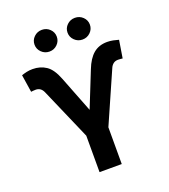

<svg xmlns="http://www.w3.org/2000/svg" viewBox="-166 -1063 1041 1182"><g transform="rotate(-20 354.5 -472.5)"><path d="M280.8 0V-238.8L133.3 -577.6Q118.2 -611.3 84.5 -611.3Q77.1 -611.3 66.9 -610.4Q56.6 -609.4 54.2 -608.9L36.6 -723.6Q52.2 -729 70.3 -733.2Q88.4 -737.3 109.9 -737.3Q159.7 -737.3 197.8 -711.9Q235.8 -686.5 262.2 -617.7L354.5 -381.3L447.3 -613.3Q471.7 -676.3 507.8 -706.8Q543.9 -737.3 598.1 -737.3Q617.7 -737.3 637 -733.4Q656.2 -729.5 672.4 -724.6L653.8 -608.9Q651.4 -609.4 641.1 -610.4Q630.9 -611.3 624.5 -611.3Q605.5 -611.3 593.3 -601.8Q581.1 -592.3 574.7 -577.6L426.3 -240.7V0ZM246.1 -802.7Q215.8 -802.7 194.3 -823.7Q172.9 -844.7 172.9 -874Q172.9 -903.3 194.3 -924.1Q215.8 -944.8 246.1 -944.8Q276.4 -944.8 297.6 -924.1Q318.8 -903.3 318.8 -874Q318.8 -844.7 297.6 -823.7Q276.4 -802.7 246.1 -802.7ZM462.4 -802.7Q432.1 -802.7 410.6 -823.7Q389.2 -844.7 389.2 -874Q389.2 -903.3 410.6 -924.1Q432.1 -944.8 462.4 -944.8Q492.7 -944.8 514.2 -924.1Q535.6 -903.3 535.6 -874Q535.6 -844.7 514.2 -823.7Q492.7 -802.7 462.4 -802.7Z"/></g></svg>

Font: Inter
Style: Bold
Weight: 700
Designer: Rasmus Andersson
Foundry: rsms
Version: Version 4.001;git-9221beed3